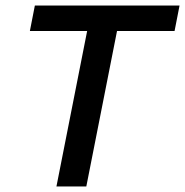

<svg xmlns="http://www.w3.org/2000/svg" viewBox="-20 -674 669 694"><path d="M184 0 295 -562H88L106 -654H629L611 -562H403L292 0Z"/></svg>

Font: TypoPRO Source Code Pro
Style: Italic
Weight: 600
Italic angle: -11°
Monospace: yes
Designer: Paul D. Hunt, Teo Tuominen
Foundry: Adobe Systems Incorporated
Version: Version 1.030;PS 1.0;hotconv 1.0.84;makeotf.lib2.5.63406